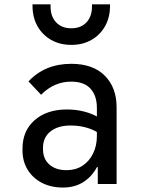

<svg xmlns="http://www.w3.org/2000/svg" viewBox="-20 -826 640 862"><path d="M262.5 16Q209 16 168 -5.2Q127 -26.5 104 -64.2Q81 -102 81 -151V-158.5Q81 -239 135.8 -286.8Q190.5 -334.5 280.5 -334.5Q322 -334.5 358.5 -325Q395 -315.5 423 -298.5V-228.5Q370 -262.5 296.5 -262.5Q240 -262.5 206.5 -235.8Q173 -209 173 -162V-157Q173 -112.5 201.8 -87.2Q230.5 -62 279 -62Q319.5 -62 350 -81.8Q380.5 -101.5 397.8 -136.5Q415 -171.5 415 -216V-341.5Q415 -396.5 386.2 -428Q357.5 -459.5 299.5 -459.5Q222.5 -459.5 164.5 -400.5L108 -460.5Q181.5 -539.5 300 -539.5Q397 -539.5 450.2 -486.5Q503.5 -433.5 503.5 -344V0H419V-76H415.5Q392.5 -33 354 -8.5Q315.5 16 262.5 16ZM126 -799.5V-806.5H207V-796.5Q207 -752 232.2 -725.5Q257.5 -699 300.2 -699Q343 -699 368 -725.5Q393 -752 393 -796.5V-806.5H474V-799.5Q474 -748 451.8 -708.5Q429.5 -669 390.5 -646.8Q351.5 -624.5 300.2 -624.5Q249 -624.5 209.8 -646.8Q170.5 -669 148.2 -708.5Q126 -748 126 -799.5Z"/></svg>

Font: Google Sans Code
Style: Regular
Weight: 400
Monospace: yes
Designer: Google Sans Code Authors
Foundry: Google LLC
Version: Version 6.000